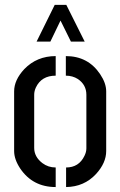

<svg xmlns="http://www.w3.org/2000/svg" viewBox="-20 -755 486 776"><path d="M127.9 -586.9 201.2 -735.4H248L322.3 -586.9H266.6L224.6 -671.9L183.6 -586.9ZM37.1 -144.5V-385.7Q37.1 -431.6 78.1 -475.6Q128.9 -528.3 205.1 -528.3V-449.2Q147.5 -449.2 125 -401.4Q118.2 -386.7 118.2 -372.1V-157.2Q118.2 -121.1 151.4 -95.7Q174.8 -78.1 205.1 -78.1V1Q112.3 1 61.5 -74.2Q37.1 -111.3 37.1 -144.5ZM247.1 1V-78.1Q298.8 -78.1 321.3 -125Q329.1 -140.6 329.1 -155.3V-372.1Q329.1 -412.1 294.9 -435.5Q273.4 -449.2 246.1 -449.2V-528.3Q335.9 -528.3 384.8 -455.1Q409.2 -418.9 409.2 -385.7V-144.5Q409.2 -96.7 368.2 -51.8Q320.3 0 247.1 1Z"/></svg>

Font: Post No Bills Colombo SemiBold
Style: Regular
Weight: 600
Designer: Kosala Senevirathne, Siva Puranthara, Lasantha Premarathna, Tharique Azeez
Foundry: Mooniak
Version: Version 1.220 ; ttfautohint (v1.6)